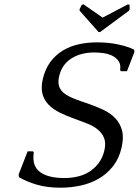

<svg xmlns="http://www.w3.org/2000/svg" viewBox="-20 -862 645 893"><path d="M438.6 -713H445.6L579.5 -812L583.1 -819L582.7 -839L575.4 -842L457.1 -780L368.4 -842L359.7 -839L350.1 -819L350.5 -812ZM255.3 -508C263.4 -543.3 282 -570.5 311.1 -589.5C340.2 -608.5 376.3 -618 419.7 -618C431.7 -618 445.3 -617 460.5 -615C475.7 -613 489.4 -609 501.7 -603C514 -597 523.9 -588.7 531.4 -578C539 -567.3 541.4 -553.3 538.7 -536L542.6 -531H570.6L605.1 -620L603.7 -631C585.8 -640.3 561.7 -648.3 531.2 -655C500.8 -661.7 467.5 -665 431.5 -665C401.5 -665 373 -662 345.9 -656C318.9 -650 294.1 -640.2 271.6 -626.5C249.2 -612.8 229.9 -595.2 213.9 -573.5C197.9 -551.8 186.3 -525.3 179 -494C172.9 -467.3 172.4 -444.3 177.6 -425C182.8 -405.7 192.3 -389 206.1 -375C219.8 -361 237 -348.8 257.6 -338.5C278.3 -328.2 300.9 -318.7 325.6 -310C345.2 -302.7 364.7 -295.3 384 -288C403.3 -280.7 419.8 -271.5 433.6 -260.5C447.4 -249.5 457.5 -236.2 463.9 -220.5C470.3 -204.8 470.8 -185.3 465.4 -162C456.6 -124 436.3 -93.2 404.5 -69.5C372.7 -45.8 330.8 -34 278.8 -34C228.2 -34 190.4 -43.5 165.4 -62.5C140.5 -81.5 131 -111.3 137.1 -152L133.5 -158H108.5L66.8 -51L67.8 -38C91.9 -24 119.8 -12.3 151.7 -3C183.5 6.3 220.1 11 261.5 11C293.5 11 324.7 7.7 355.3 1C385.8 -5.7 413.8 -16.3 439.2 -31C464.5 -45.7 486.6 -64.8 505.4 -88.5C524.2 -112.2 537.6 -141 545.4 -175C552.8 -207 553.4 -234.2 547.2 -256.5C541 -278.8 530.3 -297.8 514.9 -313.5C499.5 -329.2 481 -342 459.3 -352C437.6 -362 415.3 -371 392.5 -379C365.8 -387.7 342.9 -395.8 323.7 -403.5C304.4 -411.2 289.1 -419.7 277.5 -429C266 -438.3 258.4 -449.2 254.5 -461.5C250.7 -473.8 251 -489.3 255.3 -508Z"/></svg>

Font: Quattrocento
Style: Italic
Weight: 400
Italic angle: -13°
Designer: Pablo Impallari
Foundry: Pablo Impallari, Igino Marini, Branda Gallo
Version: Version 2.000